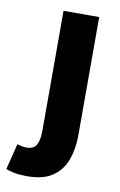

<svg xmlns="http://www.w3.org/2000/svg" viewBox="-133 -543 491 785"><g transform="rotate(10 113.0 -150.0)"><path d="M36 196Q6 196 -15 192Q-36 188 -52 182L-25 74Q-15 77 -5.5 79Q4 81 14 81Q43 81 54.5 61.5Q66 42 66 1V-496H214V-4Q214 51 197.5 96.5Q181 142 142.5 169Q104 196 36 196Z"/></g></svg>

Font: Source Sans 3 ExtraLight
Style: Bold
Weight: 700
Version: Version 3.052;hotconv 1.1.0;makeotfexe 2.6.0